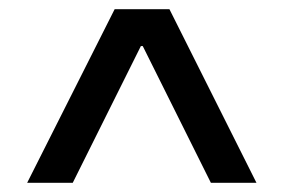

<svg xmlns="http://www.w3.org/2000/svg" viewBox="-20 -861 617 417"><path d="M39 -464 229 -841H348L537 -464H438L290 -761H286L138 -464Z"/></svg>

Font: Matangi SemiBold
Style: Regular
Weight: 600
Designer: Prashant Pant
Foundry: The Graphic Ant
Version: Version 3.002